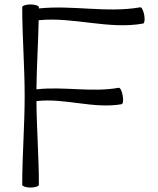

<svg xmlns="http://www.w3.org/2000/svg" viewBox="-20 -832 711 864"><path d="M80 -800C80 -667 91 -533 91 -400C91 -267 80 -133 80 0C80 6 97 12 117 12C138 12 155 6 155 0C155 -126 145 -251 144 -377C271 -392 400 -341 527 -363C534 -364 536 -382 532 -402C529 -422 521 -438 514 -437C392 -415 267 -444 144 -430C145 -534 152 -637 154 -741C310 -757 468 -698 624 -726C630 -727 633 -744 629 -765C625 -785 617 -801 611 -799C460 -773 306 -810 155 -794C155 -796 155 -798 155 -800C155 -806 138 -812 117 -812C97 -812 80 -806 80 -800Z"/></svg>

Font: Nupuram Light
Style: Regular
Weight: 300
Designer: Santhosh Thottingal (santhosh.thottingal@gmail.com)
Foundry: SMC
Version: Version 1.000